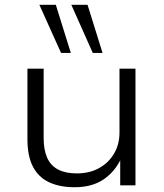

<svg xmlns="http://www.w3.org/2000/svg" viewBox="-20 -777 686 805"><path d="M293 8Q231 8 186.5 -12.5Q142 -33 118.5 -77.5Q95 -122 95 -194V-489H163V-198Q163 -148 178 -115Q193 -82 224 -66Q255 -50 302 -50Q356 -50 396 -72.5Q436 -95 458.5 -133.5Q481 -172 481 -221V-489H548V0H484V-115H489Q463 -58 414.5 -25Q366 8 293 8ZM369 -555 279 -757H347L410 -555ZM236 -555 145 -757H214L277 -555Z"/></svg>

Font: Nunito Sans 10pt SemiExpanded Light
Style: Regular
Weight: 300
Width: 6
Designer: Vernon Adams
Foundry: Vernon Adams
Version: Version 3.101;gftools[0.9.27]